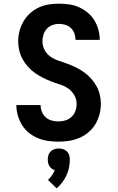

<svg xmlns="http://www.w3.org/2000/svg" viewBox="-20 -763 640 1045"><path d="M298 8Q270 8 241.5 4Q213 0 186.5 -11Q160 -22 137.5 -40Q115 -58 100 -82.5Q85 -107 77 -134.5Q69 -162 69 -191Q69 -191 69 -191Q69 -191 69 -191H201Q201 -191 201 -191Q201 -191 201 -191Q201 -172 208 -154.5Q215 -137 229 -124.5Q243 -112 261.5 -107Q280 -102 298 -102Q318 -102 337 -108Q356 -114 370 -127.5Q384 -141 390.5 -159.5Q397 -178 397 -198Q397 -223 384 -245.5Q371 -268 350.5 -282Q330 -296 305.5 -303.5Q281 -311 258 -320Q235 -329 212.5 -340.5Q190 -352 169.5 -366.5Q149 -381 132 -400Q115 -419 103 -441Q91 -463 85 -487.5Q79 -512 79 -537Q79 -566 86 -593.5Q93 -621 107.5 -646Q122 -671 143.5 -690.5Q165 -710 190.5 -722Q216 -734 244.5 -738.5Q273 -743 302 -743Q329 -743 357 -739Q385 -735 410.5 -723.5Q436 -712 457.5 -694Q479 -676 493.5 -652.5Q508 -629 515.5 -601.5Q523 -574 523 -546Q523 -546 523 -546Q523 -546 523 -546H391Q391 -546 391 -546Q391 -546 391 -546Q391 -546 391 -546Q391 -546 391 -546Q391 -564 385 -581Q379 -598 366.5 -610Q354 -622 336.5 -627.5Q319 -633 302 -633Q283 -633 265 -626.5Q247 -620 234.5 -606Q222 -592 216.5 -574Q211 -556 211 -538Q211 -512 223.5 -489.5Q236 -467 257 -453Q278 -439 302 -431.5Q326 -424 349.5 -415Q373 -406 395.5 -395Q418 -384 438.5 -369Q459 -354 476 -335Q493 -316 505 -294.5Q517 -273 523 -248Q529 -223 529 -198Q529 -169 521.5 -140.5Q514 -112 499 -87Q484 -62 461.5 -43Q439 -24 412 -12.5Q385 -1 356 3.5Q327 8 298 8ZM288 262 241 216Q253 205 262.5 191.5Q272 178 278 163Q269 160 261.5 154.5Q254 149 249 141Q244 133 242 124Q240 115 240 105Q240 93 243.5 81.5Q247 70 255.5 61.5Q264 53 276 49Q288 45 300 45Q312 45 324 49Q336 53 344.5 61.5Q353 70 356.5 81.5Q360 93 360 105Q360 128 355.5 150Q351 172 341.5 192Q332 212 318.5 230Q305 248 288 262Z"/></svg>

Font: Iosevka Custom XBdEx
Style: Regular
Weight: 800
Width: 7
Monospace: yes
Designer: Belleve Invis
Foundry: Belleve Invis
Version: Version 11.2.4; ttfautohint (v1.8.4)